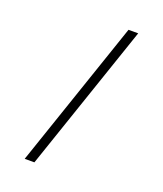

<svg xmlns="http://www.w3.org/2000/svg" viewBox="-179 -963 1057 1247"><g transform="rotate(20 350.0 -339.0)"><path d="M557 -848 210 170H143L490 -848Z"/></g></svg>

Font: Martian Mono ExtraLight
Style: Regular
Weight: 200
Monospace: yes
Designer: Roman Shamin
Foundry: Evil Martians
Version: Version 1.000; ttfautohint (v1.8.4.7-5d5b)